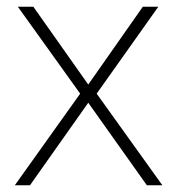

<svg xmlns="http://www.w3.org/2000/svg" viewBox="-20 -643 529 570"><path d="M218 -365 33 -623H79L242 -392L404 -623H450L267 -365L462 -93H416L242 -338L69 -93H24Z"/></svg>

Font: Noto Sans Kannada UI ExtraLight
Style: Regular
Weight: 200
Designer: Jelle Bosma - Monotype Design Team
Foundry: Monotype Imaging Inc.
Version: Version 2.005; ttfautohint (v1.8.4.7-5d5b)